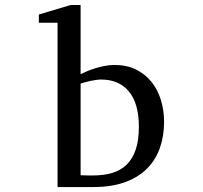

<svg xmlns="http://www.w3.org/2000/svg" viewBox="-20 -757 821 777"><path d="M644 -264.2Q644 -207.5 627.4 -159.4Q610.8 -111.3 575.9 -75.7Q541 -40 486.6 -20Q432.1 0 356.9 0H212.9V-665H137.2V-698.2L266.1 -736.8H306.2V-457Q314.9 -460.9 329.1 -467.3Q343.3 -473.6 361.6 -479.5Q379.9 -485.4 400.9 -489.7Q421.9 -494.1 443.8 -494.1Q493.2 -494.1 530.5 -475.6Q567.9 -457 593.3 -425.3Q618.7 -393.6 631.3 -351.8Q644 -310.1 644 -264.2ZM542 -244.1Q542 -338.4 501.7 -386.7Q461.4 -435.1 389.2 -435.1Q380.9 -435.1 369.6 -433.6Q358.4 -432.1 346.9 -429.7Q335.4 -427.2 324.5 -424.3Q313.5 -421.4 306.2 -418.9V-47.9Q314.5 -47.4 323.2 -47.4Q330.6 -46.9 338.9 -46.9H355Q399.4 -46.9 434.1 -57.1Q468.8 -67.4 492.7 -90.8Q516.6 -114.3 529.3 -151.9Q542 -189.5 542 -244.1Z"/></svg>

Font: BabelStone Ogham Fixed
Style: Regular
Weight: 400
Monospace: yes
Designer: Andrew West
Foundry: BabelStone
Version: Version 2.02 March 14, 2022